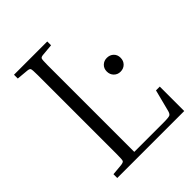

<svg xmlns="http://www.w3.org/2000/svg" viewBox="-195 -787 894 894"><g transform="rotate(-45 252.0 -340.0)"><path d="M468 -161H493V0H52V-25L107 -30Q123 -32 126 -38Q129 -44 129 -79V-601Q129 -636 126 -642.5Q123 -649 107 -650L52 -655V-680H271V-655L216 -650Q200 -649 197 -642.5Q194 -636 194 -601V-30H387Q422 -30 429.5 -34.5Q437 -39 441 -56ZM413 -339Q394 -339 381 -352Q368 -365 368 -385Q368 -405 381 -417.5Q394 -430 413 -430Q433 -430 446 -417.5Q459 -405 459 -385Q459 -365 446 -352Q433 -339 413 -339Z"/></g></svg>

Font: Inria Serif Light
Style: Regular
Weight: 300
Designer: Black Foundry Team
Foundry: Black Foundry
Version: Version 1.000; ttfautohint (v1.8.3)